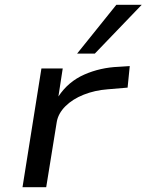

<svg xmlns="http://www.w3.org/2000/svg" viewBox="-20 -782 612 802"><path d="M74 0 153 -496H242L224 -379Q265 -441 332 -470.5Q399 -500 476 -503L522 -506L513 -416L430 -409Q376 -405 329.5 -386.5Q283 -368 253 -338Q223 -308 217 -272L173 0ZM302 -558 466 -762H572L376 -558Z"/></svg>

Font: Nunito Sans 7pt Expanded
Style: Italic
Weight: 400
Width: 7
Italic angle: -9°
Designer: Vernon Adams
Foundry: Vernon Adams
Version: Version 3.101;gftools[0.9.27]